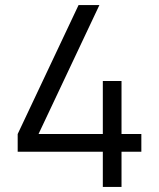

<svg xmlns="http://www.w3.org/2000/svg" viewBox="-20 -740 630 760"><path d="M387 0V-139.5H50V-209.5L291 -720H373.5L132.5 -209.5H387V-419.5H461V-209.5H539.5V-139.5H461V0Z"/></svg>

Font: Manrope ExtraLight
Style: Regular
Weight: 400
Version: Version 4.504